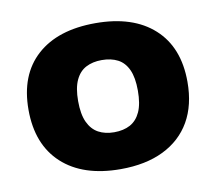

<svg xmlns="http://www.w3.org/2000/svg" viewBox="-58 -817 661 587"><g transform="rotate(-10 272.0 -523.5)"><path d="M272 -296.5Q155.5 -296.5 90.5 -356.2Q25.5 -416 25.5 -524Q25.5 -632 90.5 -690.8Q155.5 -749.5 272.5 -749.5Q389 -749.5 454 -690.5Q519 -631.5 519 -524Q519 -452 489.8 -401.2Q460.5 -350.5 405.2 -323.5Q350 -296.5 272 -296.5ZM272 -411Q301 -411 321.8 -422.2Q342.5 -433.5 353.8 -458.2Q365 -483 365 -524Q365 -564.5 353.8 -589Q342.5 -613.5 321.8 -624.2Q301 -635 272 -635Q244 -635 223.2 -624.2Q202.5 -613.5 191 -589Q179.5 -564.5 179.5 -524Q179.5 -483 191 -458.2Q202.5 -433.5 223.2 -422.2Q244 -411 272 -411Z"/></g></svg>

Font: Encode Sans SemiExpanded
Style: Bold
Weight: 700
Width: 6
Designer: Multiple Designers
Foundry: Impallari Type
Version: Version 3.002